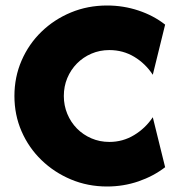

<svg xmlns="http://www.w3.org/2000/svg" viewBox="-20 -658 630 691"><path d="M365.3 13.2Q295.8 13.2 235.4 -12.2Q175 -37.5 129.2 -81.9Q83.3 -126.4 57.6 -185.4Q31.9 -244.4 31.9 -312.5Q31.9 -380.6 57.6 -439.9Q83.3 -499.3 129.2 -543.8Q175 -588.2 235.4 -613.2Q295.8 -638.2 365.3 -638.2Q424.3 -638.2 478.5 -620.1Q532.6 -602.1 574.3 -569.4L529.9 -388.9Q503.5 -429.2 463.2 -453.5Q422.9 -477.8 373.6 -477.8Q338.9 -477.8 309 -464.9Q279.2 -452.1 256.9 -429.5Q234.7 -406.9 222.2 -377.1Q209.7 -347.2 209.7 -312.5Q209.7 -278.5 222.2 -248.3Q234.7 -218.1 256.9 -195.5Q279.2 -172.9 309 -160.1Q338.9 -147.2 373.6 -147.2Q422.2 -147.2 462.8 -171.9Q503.5 -196.5 529.9 -236.1L574.3 -56.2Q531.9 -23.6 478.1 -5.2Q424.3 13.2 365.3 13.2Z"/></svg>

Font: Afacad Flux ExtraBold
Style: Regular
Weight: 800
Designer: Kristian Moeller
Foundry: Dicotype
Version: Version 1.100